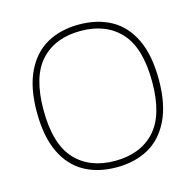

<svg xmlns="http://www.w3.org/2000/svg" viewBox="-109 -862 1004 985"><g transform="rotate(-15 393.0 -370.0)"><path d="M69 -370Q69 -499 110 -583.8Q151 -668.5 223.5 -708.8Q296 -749 393 -749Q491 -749 563.8 -708.8Q636.5 -668.5 676.8 -584Q717 -499.5 717 -370Q717 -241 676 -156.2Q635 -71.5 562.5 -31.2Q490 9 393 9Q295 9 222.2 -31.2Q149.5 -71.5 109.2 -156Q69 -240.5 69 -370ZM681 -368Q681 -548 604.5 -631.5Q528 -715 393 -715Q258 -715 181.5 -632.2Q105 -549.5 105 -372Q105 -192 181.5 -108.5Q258 -25 393 -25Q528 -25 604.5 -107.8Q681 -190.5 681 -368Z"/></g></svg>

Font: Encode Sans Expanded Thin
Style: Regular
Weight: 250
Width: 7
Designer: Multiple Designers
Foundry: Impallari Type
Version: Version 2.000